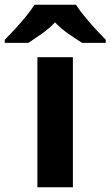

<svg xmlns="http://www.w3.org/2000/svg" viewBox="-79 -786 464 806"><path d="M227 0H78V-546H227ZM240 -766Q254 -744 276.5 -716.5Q299 -689 323 -663Q347 -637 365 -619V-606H266Q240 -622 209 -643.5Q178 -665 152 -692Q126 -665 96 -644Q66 -623 40 -606H-59V-619Q-40 -638 -16.5 -663.5Q7 -689 29.5 -716.5Q52 -744 66 -766Z"/></svg>

Font: Noto Sans Hanifi Rohingya
Style: Bold
Weight: 700
Designer: Monotype Design Team and DaltonMaag
Foundry: Google LLC
Version: Version 2.102; ttfautohint (v1.8.4.7-5d5b)